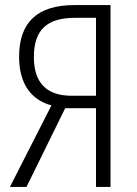

<svg xmlns="http://www.w3.org/2000/svg" viewBox="-20 -734 537 754"><path d="M236 -309H357V0H414V-714H271C128 -714 55 -647 55 -512C55 -403 103 -342 182 -320L19 0H84ZM357 -664V-358H261C165 -358 113 -407 113 -510C113 -617 165 -664 274 -664Z"/></svg>

Font: Noto Sans Display SemiCondensed Light
Style: Regular
Weight: 300
Width: 4
Designer: Monotype Design Team
Foundry: Monotype Imaging Inc.
Version: Version 1.900